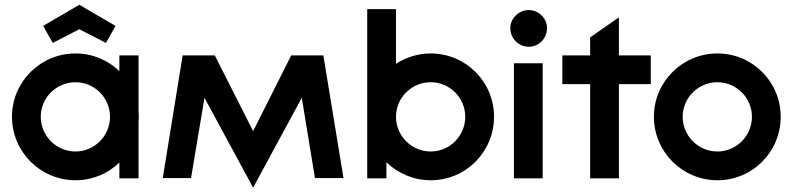

<svg xmlns="http://www.w3.org/2000/svg" viewBox="-20 -744 3307 801"><path d="M295 8C366 8 431 -20 478 -66V0H558V-234L559 -257L558 -280V-513H478V-447C431 -493 366 -521 295 -521C149 -521 30 -403 30 -257C30 -110 149 8 295 8ZM295 -112C215 -112 150 -177 150 -257C150 -336 215 -401 295 -401C374 -401 439 -336 439 -257C439 -177 374 -112 295 -112ZM200 -565 311 -622 422 -565 462 -636 311 -724 160 -636Z M1035 37H1037L1239 -336L1294 -1H1413L1329 -513H1195L1036 -197L876 -513H742L659 -1H777L833 -336Z M1777 8C1923 8 2041 -110 2041 -257C2041 -403 1923 -521 1777 -521C1724 -521 1674 -505 1632 -478V-706H1512V0H1592V-67C1640 -21 1705 8 1777 8ZM1777 -112C1697 -112 1632 -177 1632 -257C1632 -336 1697 -401 1777 -401C1856 -401 1921 -336 1921 -257C1921 -177 1856 -112 1777 -112Z M2124 -480V0H2244V-480ZM2186 -549C2228 -549 2262 -583 2262 -627C2262 -667 2228 -702 2186 -702C2144 -702 2109 -667 2109 -627C2109 -583 2144 -549 2186 -549Z M2442 0H2562V-393H2695V-513H2562V-670L2561 -671L2442 -588V-513H2326V-393H2442Z M2973 8C3119 8 3237 -110 3237 -257C3237 -403 3119 -521 2973 -521C2827 -521 2708 -403 2708 -257C2708 -110 2827 8 2973 8ZM2973 -112C2893 -112 2828 -177 2828 -257C2828 -336 2893 -401 2973 -401C3052 -401 3117 -336 3117 -257C3117 -177 3052 -112 2973 -112Z"/></svg>

Font: Lineal
Style: Bold
Weight: 700
Designer: Created by Frank Adebiaye with contributions from Anton Moglia & Ariel Martín Pérez
Created by Frank ADEBIAYE with FontF
Foundry: Velvetyne Type Foundry
Version: Version 2.000;Glyphs 3.2 (3227)